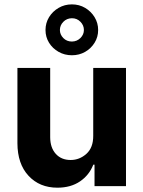

<svg xmlns="http://www.w3.org/2000/svg" viewBox="-20 -859 662 886"><path d="M410.2 -232.2V-545.5H561.4V0H416.2V-99.1H410.5Q392 -51.1 349.3 -22Q306.5 7.1 245 7.1Q162.6 7.1 111.7 -47.8Q60.7 -102.6 60.4 -198.2V-545.5H211.6V-225.1Q212 -176.8 237.6 -148.8Q263.1 -120.7 306.1 -120.7Q346.9 -120.7 378.7 -149.1Q410.5 -177.6 410.2 -232.2ZM311.8 -604Q278.1 -604 250.4 -619.7Q222.7 -635.3 206.3 -661.8Q190 -688.2 190 -720.5Q190 -752.8 206.3 -779.7Q222.7 -806.5 250.4 -822.6Q278.1 -838.8 311.8 -838.8Q345.5 -838.8 372.9 -822.6Q400.2 -806.5 416.5 -779.7Q432.9 -752.8 432.9 -720.5Q432.9 -688.2 416.5 -661.8Q400.2 -635.3 372.9 -619.7Q345.5 -604 311.8 -604ZM311.8 -667.3Q335.2 -667.6 351.2 -683.6Q367.2 -699.6 367.2 -720.5Q367.2 -742.2 351.2 -758.5Q335.2 -774.9 311.8 -774.9Q288 -774.5 272.2 -758.3Q256.4 -742.2 256.4 -720.5Q256.4 -699.6 272.2 -683.4Q288 -667.3 311.8 -667.3Z"/></svg>

Font: Inter UI
Style: Bold
Weight: 700
Designer: Rasmus Andersson
Foundry: rsms
Version: 3.2;8d6f07862